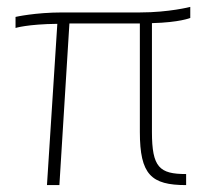

<svg xmlns="http://www.w3.org/2000/svg" viewBox="-20 -536 600 556"><path d="M385 -154C385 -30 418 0 519 0V-32C442 -32 420 -51 420 -154V-469C500 -471 531 -484 531 -484V-516C531 -516 469 -500 386 -500H162C81 -500 25 -487 25 -487V-455C25 -455 59 -466 146 -467L116 0H152L181 -468H385V-154Z"/></svg>

Font: RazerF5 Thin
Style: Regular
Weight: 250
Foundry: Razer Inc.
Version: Version 2